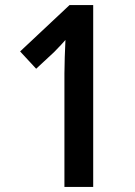

<svg xmlns="http://www.w3.org/2000/svg" viewBox="-20 -734 530 754"><path d="M346 0V-714H253L59 -532L122 -464L193 -530C210 -547 232 -571 237 -577C235 -535 233 -480 233 -445V0Z"/></svg>

Font: Noto Sans Sinhala UI Condensed SemiBold
Style: Regular
Weight: 600
Width: 3
Designer: Jelle Bosma - Monotype Design Team
Foundry: Monotype Imaging Inc.
Version: Version 2.006